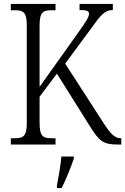

<svg xmlns="http://www.w3.org/2000/svg" viewBox="-20 -734 636 975"><path d="M35 0H262V-32H243C198 -32 181 -42 181 -111V-243L269 -360L434 -97C484 -16 504 0 579 0H596V-32H592C563 -32 540 -55 502 -115L311 -411L441 -587C490 -655 510 -683 553 -683V-714H384V-683C418 -683 432 -679 432 -665C432 -648 419 -627 379 -571L181 -293V-605C181 -672 198 -682 241 -682H262V-714H35V-682H55C98 -682 116 -672 116 -606V-108C116 -42 98 -32 55 -32H35ZM269 208V221H293C314 180 341 113 355 71V61H292C287 110 278 161 269 208Z"/></svg>

Font: Noto Serif Georgian Condensed Light
Style: Regular
Weight: 300
Width: 3
Designer: Monotype Design Team, Akaki Razmadze
Foundry: Google LLC
Version: Version 2.003